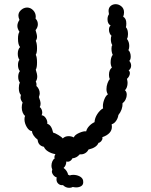

<svg xmlns="http://www.w3.org/2000/svg" viewBox="-20 -746 722 918"><path d="M601 -396Q601 -389 597 -381.5Q593 -374 587 -369Q590 -357 590 -350Q590 -339 586.5 -329Q583 -319 577 -315Q586 -308 586 -293Q586 -282 580.5 -270.5Q575 -259 566 -253Q567 -222 546 -196Q544 -181 535 -168Q526 -155 514 -152Q515 -148 515 -140Q515 -106 469 -90L470 -86Q470 -78 464 -71Q458 -64 451 -63Q442 -40 403 -31Q398 -20 387 -13.5Q376 -7 362 -8L360 -7Q347 9 326 11Q322 20 314 24.5Q306 29 297 26Q297 45 284 57Q292 62 298.5 72Q305 82 305 89Q312 91 313 93Q320 90 330 90Q346 90 359.5 96.5Q373 103 377 115Q378 119 378 125Q378 138 368 144Q358 150 344 150Q338 150 328 148Q321 152 311 152Q294 152 281 139Q269 141 259.5 133Q250 125 250 111Q250 105 251 102Q242 100 235 91Q228 82 228 73L230 65Q226 55 226 47Q226 35 230.5 25Q235 15 242 11Q240 9 240 5Q240 -1 245 -9Q226 -12 210.5 -21.5Q195 -31 190 -44Q162 -50 160 -78Q134 -99 133 -119Q119 -120 108 -138.5Q97 -157 97 -176Q97 -186 100 -192Q93 -197 88.5 -208Q84 -219 84 -232Q84 -245 88 -256Q78 -268 78 -281Q78 -284 80 -292Q70 -302 70 -325Q70 -341 75 -351Q67 -362 67 -379Q67 -395 75 -406Q66 -417 66 -435Q66 -452 73 -460Q65 -471 65 -489Q65 -510 76 -521Q66 -532 66 -561Q66 -584 73 -594Q63 -609 63 -622Q63 -636 73 -651Q68 -663 68 -671Q68 -692 90 -705Q100 -710 109 -710Q126 -710 138.5 -697Q151 -684 151 -666Q151 -660 150 -657Q161 -646 161 -630Q161 -615 150 -602Q151 -598 154 -588Q157 -578 157 -570Q157 -559 151 -551Q157 -539 157 -515Q157 -493 151 -484Q157 -474 157 -447Q157 -422 151 -413Q158 -392 158 -380Q158 -366 151 -356Q156 -347 154 -335Q161 -329 165.5 -319.5Q170 -310 170 -299Q170 -294 166 -282Q174 -262 174 -250Q174 -241 170 -234Q175 -231 178.5 -223.5Q182 -216 182 -208Q182 -201 179 -195Q191 -194 199.5 -180.5Q208 -167 206 -154Q226 -149 234 -112Q243 -110 259 -100.5Q275 -91 280 -84Q291 -95 308 -95Q321 -95 333 -89Q337 -101 358.5 -110.5Q380 -120 392 -118Q395 -131 406 -143Q417 -155 432 -162Q433 -182 445.5 -201Q458 -220 473 -228Q472 -231 472 -239Q472 -254 479 -271.5Q486 -289 496 -295Q489 -305 489 -320Q489 -334 494 -348Q499 -362 505 -368Q501 -376 501 -388Q501 -412 515 -423Q509 -434 509 -448Q509 -471 519 -484Q513 -496 513 -514Q513 -526 517 -530Q510 -541 510 -559Q510 -569 513 -575Q508 -579 504.5 -587Q501 -595 501 -604Q501 -618 509 -624Q494 -632 494 -654Q494 -668 501 -678Q499 -690 499 -693Q499 -709 509 -717.5Q519 -726 533 -726Q548 -726 560.5 -715.5Q573 -705 573 -687Q573 -677 569 -666Q584 -658 584 -634Q584 -622 582 -616Q592 -605 592 -583Q592 -568 587 -560Q598 -546 598 -526Q598 -514 594 -506Q599 -502 602 -493.5Q605 -485 605 -476Q605 -460 598 -455Q607 -445 607 -432Q607 -418 595 -409Q601 -405 601 -396Z"/></svg>

Font: Pangolin
Style: Regular
Weight: 400
Designer: Kevin Burke
Foundry: Google, Inc.
Version: Version 1.101